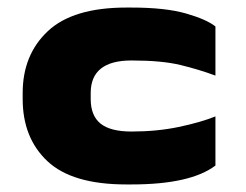

<svg xmlns="http://www.w3.org/2000/svg" viewBox="-20 -478 650 508"><path d="M40 -216V-232Q40 -333 106.5 -395.5Q173 -458 314 -458H328Q417 -458 471.5 -442.5Q526 -427 550 -408V-278Q507 -294 457.5 -306Q408 -318 328 -318Q220 -318 220 -232V-216Q220 -172 246 -151Q272 -130 328 -130Q395 -130 452.5 -142Q510 -154 550 -170V-40Q484 10 328 10H314Q171 10 105.5 -51.5Q40 -113 40 -216Z"/></svg>

Font: Dashboard
Style: Regular
Weight: 400
Designer: jaiki
Version: Version 1.000